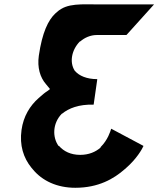

<svg xmlns="http://www.w3.org/2000/svg" viewBox="-20 -868 750 910"><path d="M259 -176 257 -177C228 -218 229 -283 272 -328L273 -329H274C306 -355 354 -374 423 -372L424 -373L441 -492L440 -493C391 -493 355 -509 336 -531L334 -533C308 -574 320 -632 358 -671L360 -672H361C380 -689 409 -702 438 -702H579L582 -705L710 -847H456C367 -847 298 -855 250 -811L242 -804C209 -773 180 -715 164 -604C156 -548 170 -501 198 -469L217 -446L207 -438C194 -430 182 -420 171 -410L163 -403C122 -367 91 -317 82 -252C72 -179 91 -120 129 -73L135 -66C180 -11 250 22 337 22C447 22 520 -21 571 -66L579 -73C627 -115 653 -160 660 -176L659 -177L507 -258C503 -245 491 -205 457 -171V-170L456 -168C433 -148 401 -134 360 -134C315 -134 282 -151 260 -176Z"/></svg>

Font: Hussar Woodtype
Style: SeBdObl
Weight: 900
Foundry: Cannot Into Space Fonts
Version: Version 1.07